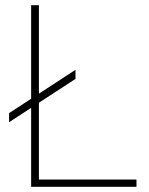

<svg xmlns="http://www.w3.org/2000/svg" viewBox="-20 -720 576 740"><path d="M100 0V-700H130V0ZM117 0V-28H506V0ZM15 -249V-284L271 -451V-416Z"/></svg>

Font: Fustat ExtraLight
Style: Regular
Weight: 250
Designer: Mohamed Gaber, Khaled Hosny, Laura Garcia Mut
Foundry: Kief Type Foundry, Alif Type Foundry, Hard Type Foundry
Version: Version 1.007